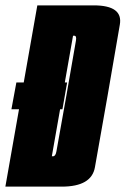

<svg xmlns="http://www.w3.org/2000/svg" viewBox="-36 -695 468 715"><path d="M6.5 -288H196.5L214 -388H25ZM-16 0H194Q305 0 317.5 -72.2Q330 -144.5 364.5 -338Q397.5 -531 410.2 -603Q423 -675 313 -675H103ZM157 -113 236 -562H240.5Q250 -562 246.8 -543.8Q243.5 -525.5 211 -338Q177.5 -150.5 174.2 -131.8Q171 -113 161.5 -113Z"/></svg>

Font: Anybody UltraCondensed ExtraBold
Style: Italic
Weight: 800
Width: 1
Italic angle: -10°
Version: Version 1.113;gftools[0.9.25]